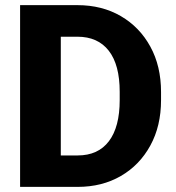

<svg xmlns="http://www.w3.org/2000/svg" viewBox="-20 -731 688 751"><path d="M283.7 0H58.6V-710.9H282.7Q378.9 -710.9 452.6 -668Q526.4 -625 568.1 -548.6Q609.9 -472.2 609.9 -371.1V-339.4Q609.9 -238.3 568.1 -161.9Q526.4 -85.4 452.9 -42.7Q379.4 0 283.7 0ZM282.7 -587.4H217.8V-123H283.7Q363.8 -123 406 -178.7Q448.2 -234.4 448.2 -339.4V-372.1Q448.2 -477.5 405.5 -532.5Q362.8 -587.4 282.7 -587.4Z"/></svg>

Font: Vazirmatn UI FD ExtraBold
Style: Regular
Weight: 800
Designer: Saber Rastikerdar
Foundry: Saber Rastikerdar
Version: Version 33.003